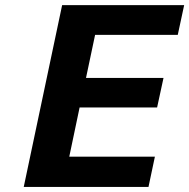

<svg xmlns="http://www.w3.org/2000/svg" viewBox="-20 -742 751 762"><path d="M74.2 0 226.6 -721.7H710.9L685.5 -603.5H357.4L321.3 -432.6H628.9L603.5 -315.4H295.9L254.9 -120.1H594.7L569.3 0Z"/></svg>

Font: FreeUniversal
Style: BoldItalic
Weight: 700
Italic angle: -11°
Version: Version 1.001 March 22, 2017